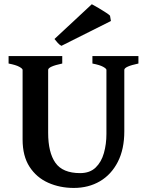

<svg xmlns="http://www.w3.org/2000/svg" viewBox="-20 -883 708 917"><path d="M332.5 14.6Q265.6 14.6 210 -10.3Q154.3 -35.2 121.1 -86.4Q87.9 -137.7 87.9 -216.8V-549.3Q87.9 -555.2 72 -564Q56.2 -572.8 21 -579.6V-615.2H277.3V-579.6Q210 -565.4 210 -549.3V-248.5Q210 -154.8 244.6 -105.5Q279.3 -56.2 362.8 -56.2Q409.2 -56.2 436.8 -82.8Q464.4 -109.4 476.3 -152.1Q488.3 -194.8 488.3 -243.2V-549.3Q488.3 -555.2 472.4 -564Q456.5 -572.8 421.4 -579.6V-615.2H641.1V-579.6Q573.7 -565.4 573.7 -549.3V-255.9Q573.7 -170.4 542.7 -109.9Q511.7 -49.3 457.3 -17.3Q402.8 14.6 332.5 14.6ZM273.4 -664.1Q265.1 -668 256.1 -677.7Q247.1 -687.5 240.2 -696.8L418.5 -862.8Q433.6 -855 451.9 -844Q470.2 -833 485.4 -823.2Q500.5 -813.5 505.4 -808.1L509.8 -782.7Z"/></svg>

Font: David Libre
Style: Bold
Weight: 700
Designer: Ismar David, J. Victor Gaultney, Annie Olsen and Meir Sadan
Foundry: Monotype Imaging Inc. & SIL International
Version: Version 1.100; ttfautohint (v1.8.4.7-5d5b)